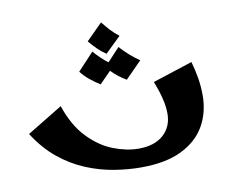

<svg xmlns="http://www.w3.org/2000/svg" viewBox="-73 -734 991 832"><g transform="rotate(-10 422.5 -317.5)"><path d="M484 7Q427 7 365.5 -3Q304 -13 243.5 -38Q183 -63 128.5 -107Q74 -151 30 -220L186 -315Q216 -226 267 -173Q318 -120 376.5 -97.5Q435 -75 487 -75Q558 -75 597 -110.5Q636 -146 636 -203Q636 -235 627 -271Q618 -307 602 -348L777 -405Q788 -367 794 -330Q800 -293 800 -254Q800 -180 766.5 -121Q733 -62 663 -27.5Q593 7 484 7ZM421 -504Q400 -518 383 -535Q366 -552 350 -571L421 -642Q438 -621 453 -604.5Q468 -588 490 -571ZM373 -378Q350 -392 328 -410Q306 -428 291 -448L362 -524Q376 -508 391 -493.5Q406 -479 423 -466L477 -524Q496 -503 515.5 -485.5Q535 -468 560 -451L488 -378Q471 -388 454 -401Q437 -414 423 -429Z"/></g></svg>

Font: Marhey SemiBold
Style: Regular
Weight: 600
Designer: Nur Syamsi & Bustanul Arifin
Foundry: Namelatype
Version: Version 1.000; ttfautohint (v1.8.4.7-5d5b)